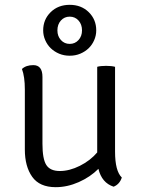

<svg xmlns="http://www.w3.org/2000/svg" viewBox="-20 -767 586 796"><path d="M83 -147V-396Q83 -449 71 -481Q88 -497 118 -497Q156 -497 156 -448V-171Q156 -108 172 -83Q188 -58 228 -58Q268 -58 311 -79.5Q354 -101 383 -135V-490Q389 -492 399 -493Q409 -494 420 -494Q431 -494 440.5 -493Q450 -492 457 -490V-138Q457 -58 485 -31Q476 -3 451 7Q402 -9 388 -67Q354 -33 306.5 -12Q259 9 211 9Q144 9 113.5 -34Q83 -77 83 -147ZM269 -536Q245 -536 225 -544.5Q205 -553 190.5 -567Q176 -581 167.5 -600.5Q159 -620 159 -641Q159 -686 190 -716.5Q221 -747 269 -747Q317 -747 348 -716.5Q379 -686 379 -641Q379 -620 370.5 -600.5Q362 -581 347.5 -567Q333 -553 313 -544.5Q293 -536 269 -536ZM269 -698Q247 -698 232.5 -682Q218 -666 218 -641Q218 -617 232.5 -601Q247 -585 269 -585Q291 -585 305.5 -601Q320 -617 320 -641Q320 -666 305.5 -682Q291 -698 269 -698Z"/></svg>

Font: Signika
Style: Light
Weight: 300
Designer: Anna Giedrys
Foundry: Anna Giedrys
Version: Version 1.001